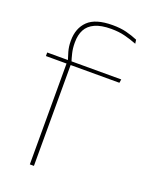

<svg xmlns="http://www.w3.org/2000/svg" viewBox="-130 -745 635 814"><g transform="rotate(20 188.0 -337.5)"><path d="M235.5 -675Q271.5 -675 298 -668.2Q324.5 -661.5 349.5 -651L352 -633.5Q323.5 -644.5 296.5 -651.2Q269.5 -658 235.5 -658Q190 -658 162.2 -645.2Q134.5 -632.5 122 -609Q109.5 -585.5 109.5 -552V-549Q109.5 -525 114.5 -504.2Q119.5 -483.5 125 -466.5L108.5 -464V-467.5Q103.5 -482.5 97.2 -504.2Q91 -526 91 -550.5V-553Q91 -609 125 -642Q159 -675 235.5 -675ZM107 0V-460H125.5V0ZM14 -455V-471H114H120H348L345.5 -455Z"/></g></svg>

Font: Anek Telugu Thin
Style: Regular
Weight: 250
Version: Version 1.003